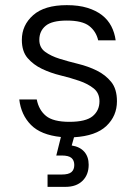

<svg xmlns="http://www.w3.org/2000/svg" viewBox="-20 -527 530 747"><path d="M165 152H220Q247 152 258 142.5Q269 133 269 115Q269 97 258 87.5Q247 78 220 78H199L217 6Q139 -2 100.5 -41Q62 -80 55 -140H123Q131 -99 159 -76Q187 -53 250 -53Q314 -53 340.5 -75Q367 -97 367 -133Q367 -165 344.5 -183Q322 -201 288.5 -212.5Q255 -224 216 -233.5Q177 -243 143.5 -259Q110 -275 87.5 -301Q65 -327 65 -372Q65 -429 109 -468Q153 -507 240 -507Q286 -507 320 -496.5Q354 -486 377 -468Q400 -450 413 -425Q426 -400 430 -370H362Q354 -405 327 -426Q300 -447 240 -447Q182 -447 157.5 -426.5Q133 -406 133 -372Q133 -342 155.5 -325.5Q178 -309 211.5 -298.5Q245 -288 284 -278.5Q323 -269 356.5 -252.5Q390 -236 412.5 -208.5Q435 -181 435 -133Q435 -76 394 -37Q353 2 268 7L259 39Q291 44 308 63.5Q325 83 325 114Q325 153 301 176.5Q277 200 235 200H165Z"/></svg>

Font: PT Root UI
Style: Regular
Weight: 400
Designer: Vitaly Kuzmin
Foundry: ParaType Ltd.
Version: Version 2.001G